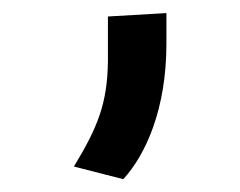

<svg xmlns="http://www.w3.org/2000/svg" viewBox="-20 -156 373 298"><path d="M171.4 122.1C206.1 84 238.3 13.7 238.3 -88.4V-135.7L147.5 -130.4V-60.1C146.5 5.4 131.3 42 94.7 102.5Z"/></svg>

Font: Duru Sans
Style: Regular
Weight: 400
Designer: Onur Yazıcıgil
Foundry: Onur Yazıcıgil
Version: Version 1.002